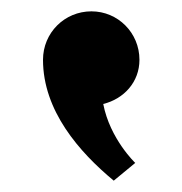

<svg xmlns="http://www.w3.org/2000/svg" viewBox="-20 -186 325 342"><path d="M142.9 -165.8C94.9 -165.8 56.6 -127.5 56.6 -79.5C56.6 11.2 121.1 84.8 182.6 135.8L220.9 104.2C220.9 104.2 175.9 61.5 163.9 -0.8C200.6 -9.8 228.4 -39.8 228.4 -79.5C228.4 -127.5 190.1 -165.8 142.9 -165.8Z"/></svg>

Font: Sztylet
Style: Bd
Weight: 700
Foundry: Cannot Into Space Fonts, PlusOne Fonts
Version: Version 0.12